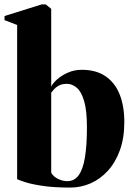

<svg xmlns="http://www.w3.org/2000/svg" viewBox="-26 -837 604 868"><path d="M-5.5 -746V-764.5L162 -817H181L205.5 -797V-445Q211 -458.5 230.8 -476.8Q250.5 -495 280 -508.2Q309.5 -521.5 343.5 -521.5Q408 -521.5 450.8 -492.5Q493.5 -463.5 514.8 -410.5Q536 -357.5 536 -285.5Q536 -213 516 -157.8Q496 -102.5 461.5 -64.8Q427 -27 383.2 -8Q339.5 11 292 11Q216.5 11 165.8 3.2Q115 -4.5 87 -13.8Q59 -23 51.5 -27V-724ZM276.5 -458Q254 -458 240 -450.2Q226 -442.5 218 -433Q210 -423.5 205.5 -418V-56.5Q214.5 -39 235.8 -28.5Q257 -18 278.5 -18Q310.5 -18 330 -45.2Q349.5 -72.5 358.2 -126.8Q367 -181 367 -261.5Q367 -337 354.5 -379.8Q342 -422.5 321.2 -440.2Q300.5 -458 276.5 -458Z"/></svg>

Font: Merriweather 144pt ExtraBold
Style: Regular
Weight: 800
Version: Version 2.100